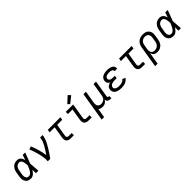

<svg xmlns="http://www.w3.org/2000/svg" viewBox="414 -2574 4572 4572"><g transform="rotate(-45 2700.0 -288.0)"><path d="M220 8Q191 8 162.5 1.5Q134 -5 111.5 -21.5Q89 -38 74.5 -62Q60 -86 53.5 -113.5Q47 -141 48 -170.5Q49 -200 54 -230L72 -340Q76 -366 84 -391Q92 -416 106.5 -439.5Q121 -463 141 -482.5Q161 -502 185 -515Q209 -528 235 -533Q261 -538 287 -538Q315 -538 340.5 -527Q366 -516 383.5 -496.5Q401 -477 412 -452.5Q423 -428 430 -402Q441 -434 452 -466Q463 -498 474 -530H557Q531 -462 506 -393.5Q481 -325 453 -257Q459 -193 463 -128.5Q467 -64 472 0H388Q388 -30 387.5 -59.5Q387 -89 387 -118Q373 -94 356 -72Q339 -50 318 -31.5Q297 -13 271.5 -2.5Q246 8 220 8ZM220 -66Q242 -66 262.5 -78Q283 -90 298.5 -107.5Q314 -125 325.5 -145Q337 -165 347 -185.5Q357 -206 366 -227Q375 -248 383 -269Q382 -289 380 -309.5Q378 -330 374.5 -349.5Q371 -369 366 -388.5Q361 -408 351 -425Q341 -442 324.5 -453Q308 -464 287 -464Q270 -464 253 -460Q236 -456 221 -446.5Q206 -437 194 -423Q182 -409 174 -393.5Q166 -378 161 -361.5Q156 -345 154 -328L135 -218Q132 -200 131 -182.5Q130 -165 132.5 -148Q135 -131 141 -115.5Q147 -100 158.5 -88Q170 -76 186.5 -71Q203 -66 220 -66Z M788 0Q793 -34 791 -67.5Q789 -101 784 -134Q779 -167 772.5 -199Q766 -231 758.5 -262.5Q751 -294 742 -325.5Q733 -357 723.5 -388Q714 -419 702.5 -449Q691 -479 678 -508L754 -538Q775 -490 792 -440.5Q809 -391 823 -340Q837 -289 849 -237Q861 -185 868 -131Q887 -159 905.5 -186.5Q924 -214 941.5 -242Q959 -270 975.5 -298.5Q992 -327 1007 -356.5Q1022 -386 1034 -416Q1046 -446 1051 -477L1060 -530H1143L1135 -477Q1129 -445 1117 -413.5Q1105 -382 1090.5 -351Q1076 -320 1059 -290Q1042 -260 1024.5 -230.5Q1007 -201 988.5 -172Q970 -143 950.5 -114Q931 -85 911.5 -56.5Q892 -28 871 0Z M1563 0Q1541 0 1520 -3.5Q1499 -7 1481.5 -16.5Q1464 -26 1451 -41.5Q1438 -57 1431.5 -76.5Q1425 -96 1425 -117.5Q1425 -139 1429 -161L1477 -457H1307L1319 -530H1743L1731 -456H1561L1510 -149Q1508 -135 1508.5 -120.5Q1509 -106 1516 -95Q1523 -84 1536 -79Q1549 -74 1563 -74H1667V0Z M2163 0Q2141 0 2120 -3.5Q2099 -7 2081.5 -16.5Q2064 -26 2051 -41.5Q2038 -57 2031.5 -76.5Q2025 -96 2025 -117.5Q2025 -139 2029 -161L2077 -457H1923V-530H2173L2110 -149Q2108 -135 2108.5 -120.5Q2109 -106 2116 -95Q2123 -84 2136 -79Q2149 -74 2163 -74H2267V0ZM2128 -585 2080 -635 2238 -781 2297 -719Z M2398 205 2519 -530H2603L2551 -218Q2548 -199 2547.5 -180Q2547 -161 2550.5 -143.5Q2554 -126 2563 -110.5Q2572 -95 2586 -84.5Q2600 -74 2618 -69.5Q2636 -65 2655 -65Q2672 -65 2689.5 -68.5Q2707 -72 2723.5 -79.5Q2740 -87 2754.5 -99Q2769 -111 2779 -126.5Q2789 -142 2795 -159Q2801 -176 2804 -193L2860 -530H2943L2873 -104Q2872 -96 2873 -88.5Q2874 -81 2878.5 -75.5Q2883 -70 2890 -68Q2897 -66 2905 -66H2923V8H2893Q2872 8 2852 3.5Q2832 -1 2817 -13Q2802 -25 2794 -43.5Q2786 -62 2787 -82Q2775 -62 2758 -44Q2741 -26 2720 -13.5Q2699 -1 2676 3.5Q2653 8 2630 8Q2599 8 2569.5 -0.5Q2540 -9 2518 -28Q2518 -28 2518 -28Q2518 -28 2518 -28Q2514 5 2509 37.5Q2504 70 2498 102L2481 205Z M3269 8Q3240 8 3211.5 5Q3183 2 3156.5 -6Q3130 -14 3107 -27.5Q3084 -41 3067.5 -62.5Q3051 -84 3045 -111.5Q3039 -139 3043 -167Q3047 -188 3057 -208Q3067 -228 3085 -242Q3103 -256 3123.5 -265Q3144 -274 3165 -279Q3147 -288 3132.5 -300.5Q3118 -313 3109 -330Q3100 -347 3098 -367Q3096 -387 3099 -408Q3103 -430 3114 -451.5Q3125 -473 3143.5 -488.5Q3162 -504 3184 -513.5Q3206 -523 3228.5 -528.5Q3251 -534 3273.5 -536Q3296 -538 3318 -538Q3342 -538 3366 -536Q3390 -534 3412.5 -528Q3435 -522 3455.5 -511.5Q3476 -501 3491 -485Q3506 -469 3513 -446Q3520 -423 3516 -400Q3516 -398 3515.5 -396Q3515 -394 3515 -392H3432Q3432 -393 3432 -394Q3432 -395 3433 -396Q3435 -408 3429.5 -420Q3424 -432 3415 -440Q3406 -448 3394 -452.5Q3382 -457 3370 -460Q3358 -463 3344.5 -463.5Q3331 -464 3318 -464Q3305 -464 3291.5 -463.5Q3278 -463 3264.5 -460.5Q3251 -458 3237.5 -453Q3224 -448 3211.5 -440.5Q3199 -433 3191 -421Q3183 -409 3181 -395Q3178 -381 3181.5 -367.5Q3185 -354 3194 -344Q3203 -334 3215 -328Q3227 -322 3240 -318.5Q3253 -315 3267 -313.5Q3281 -312 3295 -312H3359L3347 -239H3283Q3268 -239 3252 -238Q3236 -237 3221 -234Q3206 -231 3190 -225.5Q3174 -220 3160.5 -211Q3147 -202 3137.5 -187.5Q3128 -173 3125 -158Q3123 -141 3128 -125.5Q3133 -110 3144.5 -99Q3156 -88 3171 -81.5Q3186 -75 3202 -71.5Q3218 -68 3235 -67Q3252 -66 3269 -66Q3290 -66 3311.5 -68.5Q3333 -71 3354.5 -78Q3376 -85 3395.5 -98.5Q3415 -112 3428 -131L3502 -98Q3484 -69 3456 -47.5Q3428 -26 3396.5 -13.5Q3365 -1 3332.5 3.5Q3300 8 3269 8Z M3963 0Q3941 0 3920 -3.5Q3899 -7 3881.5 -16.5Q3864 -26 3851 -41.5Q3838 -57 3831.5 -76.5Q3825 -96 3825 -117.5Q3825 -139 3829 -161L3877 -457H3707L3719 -530H4143L4131 -456H3961L3910 -149Q3908 -135 3908.5 -120.5Q3909 -106 3916 -95Q3923 -84 3936 -79Q3949 -74 3963 -74H4067V0Z M4198 205 4288 -340Q4292 -367 4301.5 -393.5Q4311 -420 4327 -444Q4343 -468 4366 -487Q4389 -506 4415 -517.5Q4441 -529 4468.5 -533.5Q4496 -538 4523 -538Q4554 -538 4584.5 -532Q4615 -526 4640 -511.5Q4665 -497 4683 -473.5Q4701 -450 4710 -422Q4719 -394 4719 -362.5Q4719 -331 4713 -300L4695 -190Q4691 -164 4682.5 -138.5Q4674 -113 4659.5 -89.5Q4645 -66 4624.5 -47Q4604 -28 4579.5 -15Q4555 -2 4528.5 3Q4502 8 4476 8Q4449 8 4424 1.5Q4399 -5 4380.5 -20.5Q4362 -36 4350 -58Q4338 -80 4333 -105L4281 205ZM4456 -65Q4474 -65 4492.5 -68.5Q4511 -72 4528.5 -80.5Q4546 -89 4561.5 -102Q4577 -115 4587.5 -131.5Q4598 -148 4604.5 -166Q4611 -184 4614 -202L4632 -312Q4635 -331 4635.5 -350.5Q4636 -370 4631.5 -387.5Q4627 -405 4617 -420.5Q4607 -436 4592.5 -446Q4578 -456 4559.5 -460.5Q4541 -465 4522 -465Q4504 -465 4485.5 -461.5Q4467 -458 4450 -449.5Q4433 -441 4418.5 -427.5Q4404 -414 4394 -397.5Q4384 -381 4378.5 -363.5Q4373 -346 4370 -328L4353 -227Q4350 -207 4349 -187.5Q4348 -168 4351.5 -149.5Q4355 -131 4363 -114.5Q4371 -98 4385 -86.5Q4399 -75 4417.5 -70Q4436 -65 4456 -65Z M5020 8Q4991 8 4962.5 1.5Q4934 -5 4911.5 -21.5Q4889 -38 4874.5 -62Q4860 -86 4853.5 -113.5Q4847 -141 4848 -170.5Q4849 -200 4854 -230L4872 -340Q4876 -366 4884 -391Q4892 -416 4906.5 -439.5Q4921 -463 4941 -482.5Q4961 -502 4985 -515Q5009 -528 5035 -533Q5061 -538 5087 -538Q5115 -538 5140.5 -527Q5166 -516 5183.5 -496.5Q5201 -477 5212 -452.5Q5223 -428 5230 -402Q5241 -434 5252 -466Q5263 -498 5274 -530H5357Q5331 -462 5306 -393.5Q5281 -325 5253 -257Q5259 -193 5263 -128.5Q5267 -64 5272 0H5188Q5188 -30 5187.5 -59.5Q5187 -89 5187 -118Q5173 -94 5156 -72Q5139 -50 5118 -31.5Q5097 -13 5071.5 -2.5Q5046 8 5020 8ZM5020 -66Q5042 -66 5062.5 -78Q5083 -90 5098.5 -107.5Q5114 -125 5125.5 -145Q5137 -165 5147 -185.5Q5157 -206 5166 -227Q5175 -248 5183 -269Q5182 -289 5180 -309.5Q5178 -330 5174.5 -349.5Q5171 -369 5166 -388.5Q5161 -408 5151 -425Q5141 -442 5124.5 -453Q5108 -464 5087 -464Q5070 -464 5053 -460Q5036 -456 5021 -446.5Q5006 -437 4994 -423Q4982 -409 4974 -393.5Q4966 -378 4961 -361.5Q4956 -345 4954 -328L4935 -218Q4932 -200 4931 -182.5Q4930 -165 4932.5 -148Q4935 -131 4941 -115.5Q4947 -100 4958.5 -88Q4970 -76 4986.5 -71Q5003 -66 5020 -66Z"/></g></svg>

Font: Iosevka Curly Extended
Style: Italic
Weight: 400
Width: 7
Italic angle: -9°
Monospace: yes
Designer: Belleve Invis
Foundry: Belleve Invis
Version: Version 11.1.0; ttfautohint (v1.8.3)